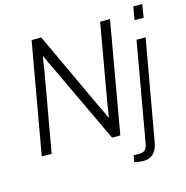

<svg xmlns="http://www.w3.org/2000/svg" viewBox="-127 -842 1107 1145"><g transform="rotate(-15 426.5 -270.0)"><path d="M39 0 160 -686H220L450 -192Q455 -184 461 -171Q467 -158 473 -145Q479 -132 482 -122H486Q489 -140 492 -160Q495 -180 498 -200L583 -686H644L524 0H473L237 -500Q231 -512 220.5 -534Q210 -556 204 -573L199 -572Q197 -556 193.5 -535.5Q190 -515 188 -498L100 0ZM784 -642 798 -723H853L840 -642ZM617 183Q608 183 597.5 181.5Q587 180 578 178.5Q569 177 563 175L570 135H607Q630 135 641.5 123.5Q653 112 657 87L765 -526H821L712 89Q708 116 697 137.5Q686 159 666.5 171Q647 183 617 183Z"/></g></svg>

Font: Archivo SemiCondensed ExtraLight
Style: Italic
Weight: 250
Width: 4
Italic angle: -10°
Designer: Hector Gatti
Foundry: Omnibus-Type
Version: Version 2.001